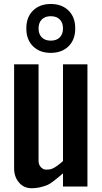

<svg xmlns="http://www.w3.org/2000/svg" viewBox="-20 -954 524 982"><path d="M52.2 -92.3V-625H177.2V-130.4Q177.7 -110.8 189.5 -98.6Q201.2 -86.4 215.8 -86.4Q230.5 -86.4 240.2 -88.9Q250 -91.8 259.8 -97.7Q269.5 -103.5 274.4 -107.4Q280.3 -111.3 290 -119.6Q299.8 -128.4 302.2 -130.4V-625H427.2V0H302.2V-67.4Q244.1 -17.1 224.6 -8.8Q182.6 8.8 142.1 8.8Q102.1 8.8 77.1 -20.5Q52.2 -49.8 52.2 -92.3ZM114.7 -808.6Q114.3 -865.2 148.4 -899.4Q182.6 -933.6 239.7 -933.6Q296.9 -933.6 331.1 -899.4Q365.2 -865.2 364.7 -808.6Q365.2 -752 331.1 -717.8Q296.9 -683.6 239.7 -683.6Q182.6 -683.6 148.4 -717.8Q114.3 -752 114.7 -808.6ZM285.6 -762.7Q302.2 -779.3 302.2 -808.6Q302.2 -837.9 285.6 -854.5Q269 -871.1 239.7 -871.1Q210.4 -871.1 193.8 -854.5Q177.2 -837.9 177.2 -808.6Q177.2 -779.3 193.8 -762.7Q210.4 -746.1 239.7 -746.1Q269 -746.1 285.6 -762.7Z"/></svg>

Font: Oswald
Style: Book
Weight: 400
Designer: vernon adams
Foundry: vernon adams
Version: Version 1.000